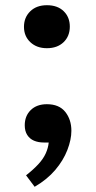

<svg xmlns="http://www.w3.org/2000/svg" viewBox="-20 -545 367 737"><path d="M113 172 80 128Q108 106 127 85.5Q146 65 155.5 44Q165 23 167 2H148Q127 2 110.5 -5Q94 -12 84.5 -27Q75 -42 75 -64Q75 -100 98 -122.5Q121 -145 160 -145Q207 -145 230.5 -115.5Q254 -86 254 -43Q254 -9 238.5 31Q223 71 192 107.5Q161 144 113 172ZM160 -360Q121 -360 96.5 -383Q72 -406 72 -442Q72 -478 96 -501.5Q120 -525 160 -525Q201 -525 224.5 -502Q248 -479 248 -443Q248 -406 224 -383Q200 -360 160 -360Z"/></svg>

Font: Literata 18pt SemiBold
Style: Regular
Weight: 600
Designer: Latin by Veronika Burian and Jose Scaglione. Greek by Irene Vlachou. Cyrillic by Vera Evstafieva.
Foundry: TypeTogether
Version: Version 3.103;gftools[0.9.29]